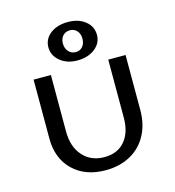

<svg xmlns="http://www.w3.org/2000/svg" viewBox="-103 -764 779 857"><g transform="rotate(-15 286.5 -335.5)"><path d="M175 -590Q175 -628 206.5 -652.5Q238 -677 288 -677Q337 -677 368 -652Q399 -627 399 -588Q399 -550 367 -525Q335 -500 286 -500Q238 -500 206.5 -526Q175 -552 175 -590ZM332 -588Q332 -611 319.5 -625Q307 -639 287 -639Q267 -639 254.5 -625.5Q242 -612 242 -590Q242 -567 255 -552.5Q268 -538 288 -538Q308 -538 320 -552Q332 -566 332 -588ZM74 -195V-468H154V-207Q154 -136 191.5 -94Q229 -52 291 -52Q351 -52 385 -91.5Q419 -131 419 -200V-468H499V-213Q499 -148 472 -98Q445 -48 395.5 -21Q346 6 281 6Q187 6 130.5 -49Q74 -104 74 -195Z"/></g></svg>

Font: Ysabeau SC Medium
Style: Regular
Weight: 500
Designer: Christian Thalmann (Catharsis Fonts)
Version: Version 0.003